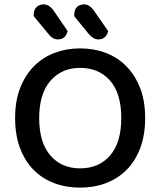

<svg xmlns="http://www.w3.org/2000/svg" viewBox="-20 -843 733 877"><path d="M643 -304Q643 -226 620.5 -166.5Q598 -107 558 -67Q518 -27 464 -6.5Q410 14 346 14Q282 14 227.5 -6.5Q173 -27 133.5 -67Q94 -107 71.5 -166.5Q49 -226 49 -304Q49 -382 72 -441Q95 -500 135 -540.5Q175 -581 229.5 -601.5Q284 -622 346 -622Q409 -622 463 -601.5Q517 -581 557 -540.5Q597 -500 620 -441Q643 -382 643 -304ZM534 -304Q534 -416 483 -474.5Q432 -533 346 -533Q262 -533 210.5 -474Q159 -415 159 -304Q159 -192 210 -133Q261 -74 346 -74Q432 -74 483 -133Q534 -192 534 -304ZM134 -769V-774Q134 -799 147 -811Q160 -823 179 -823Q194 -823 205 -815Q216 -807 224 -796L289 -701Q284 -681 272.5 -672Q261 -663 245 -663Q231 -663 220.5 -669.5Q210 -676 202 -687ZM319 -769V-774Q319 -799 331.5 -811Q344 -823 364 -823Q378 -823 389 -815Q400 -807 408 -796L474 -701Q469 -681 457.5 -672Q446 -663 430 -663Q416 -663 405.5 -670Q395 -677 386 -687Z"/></svg>

Font: Baloo Bhai 2 Medium
Style: Regular
Weight: 500
Designer: Supriya Tembe, Noopur Datye and Ek Type
Foundry: Ek Type
Version: Version 1.640;PS 1.000;hotconv 16.6.51;makeotf.lib2.5.65220;